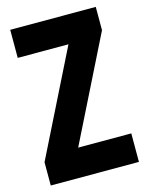

<svg xmlns="http://www.w3.org/2000/svg" viewBox="-109 -783 658 852"><g transform="rotate(-15 219.5 -357.0)"><path d="M422 0V-131H178L415 -607V-714H22V-585H255L17 -107V0Z"/></g></svg>

Font: Noto Sans Gujarati UI ExtraCondensed ExtraBold
Style: Regular
Weight: 800
Width: 2
Designer: Jelle Bosma - Monotype Design Team, Universal Thirst
Foundry: Monotype Imaging Inc.
Version: Version 2.106